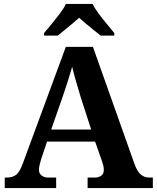

<svg xmlns="http://www.w3.org/2000/svg" viewBox="-20 -951 793 971"><path d="M4 0V-53H16Q43 -53 61.5 -67Q80 -81 96 -126L313 -714H450L659 -125Q674 -83 692.5 -68Q711 -53 735 -53H753V0H423V-53H462Q477 -53 491 -62Q505 -71 505 -92Q505 -104 502 -115.5Q499 -127 496 -135L461 -235H218L189 -149Q185 -137 181 -120.5Q177 -104 177 -92Q177 -73 191 -63Q205 -53 222 -53H264V0ZM239 -296H441L388 -460Q378 -494 365.5 -536Q353 -578 345 -613Q336 -581 323 -540.5Q310 -500 298 -465ZM203 -784Q219 -803 240.5 -829Q262 -855 282.5 -882Q303 -909 313 -931H448Q459 -909 479 -882Q499 -855 521 -829Q543 -803 558 -784V-771H489Q475 -782 455 -798Q435 -814 415 -831Q395 -848 380 -861Q358 -841 325.5 -814.5Q293 -788 272 -771H203Z"/></svg>

Font: Noto Serif Bengali
Style: Bold
Weight: 700
Designer: Juan Bruce, Universal Thirst, Indian Type Foundry and the Monotype Design Team.
Foundry: Monotype Imaging Inc.
Version: Version 2.003; ttfautohint (v1.8.4.7-5d5b)